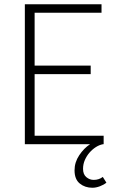

<svg xmlns="http://www.w3.org/2000/svg" viewBox="-20 -679 555 904"><path d="M415 205Q380 205 355.5 185Q331 165 331 123Q331 85 353 52Q375 19 404 0H97V-659H458V-619H143V-370H407V-330H143V-40H468V0H465Q448 3 431.5 13.5Q415 24 401.5 39.5Q388 55 379.5 74.5Q371 94 371 116Q371 142 386.5 155Q402 168 421 168Q446 168 464 154L481 181Q469 191 450.5 198Q432 205 415 205Z"/></svg>

Font: Giro Light
Style: Regular
Weight: 300
Designer: Paul D. Hunt
Foundry: Adobe Systems Incorporated
Version: Version 1.000;PS 1.0;hotconv 1.0.88;makeotf.lib2.5.647800